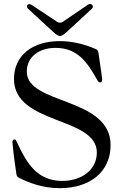

<svg xmlns="http://www.w3.org/2000/svg" viewBox="-20 -954 632 986"><path d="M286.6 12.4C442.8 12.4 547.9 -71.7 547.9 -208.8C547.9 -457.7 117.5 -414.4 117.5 -586.3C117.5 -661.9 180.8 -708.1 264.9 -708.1C378.9 -708.1 428.3 -633.5 479 -544C484 -534.4 487.9 -530.9 494 -530.9C502.5 -530.9 504.6 -539.1 504.6 -544.7C504.6 -556.8 492.5 -633.2 485.8 -681.1C484 -694.2 481.5 -697.8 469.8 -702.8C413 -728 347.7 -742.9 287.3 -742.9C145.2 -742.9 51.8 -668.3 51.8 -548.7C51.8 -311.4 477.3 -357.2 477.3 -170.5C477.3 -81.7 398.8 -24.9 299.7 -24.9C172.2 -24.9 117.9 -113.6 67.8 -221.9C61.8 -235.1 60.4 -237.9 54.3 -237.9C46.2 -237.9 44 -232.2 44 -225.9C44 -214.1 51.5 -143.5 63.6 -64.6C65.3 -48.7 68.5 -45.8 81.7 -39.1C123.9 -17.8 196.4 12.4 286.6 12.4ZM124.3 -909.1 253.6 -789.8C284.4 -761 294.4 -763.8 322.4 -789.8L451.7 -909.1C465.6 -921.5 449.6 -942.1 431.1 -929.7L304.7 -843.4C293.3 -835.6 283.4 -835.2 272 -843L142 -929C123.2 -941.1 110.1 -921.9 124.3 -909.1Z"/></svg>

Font: Margiela Serif Text
Style: Regular
Weight: 400
Designer: Andreas Faust, Stefan Endress
Version: Version 1.002;FEAKit 1.0